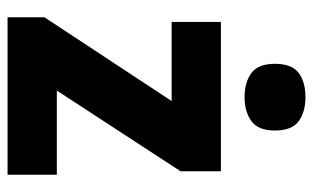

<svg xmlns="http://www.w3.org/2000/svg" viewBox="-176 -632 808 495"><g transform="rotate(90 227.5 -384.0)"><path d="M430 0H24V-95L240 -423H36V-550H421V-446L213 -127H430ZM230 -768Q268 -768 292 -750.5Q316 -733 316 -689Q316 -646 291.5 -628.5Q267 -611 230 -611Q192 -611 168 -628.5Q144 -646 144 -689Q144 -733 167.5 -750.5Q191 -768 230 -768Z"/></g></svg>

Font: Noto Sans Khmer SemiCondensed ExtraBold
Style: Regular
Weight: 800
Width: 4
Designer: Danh Hong and the Monotype Design Team
Foundry: Monotype Imaging Inc.
Version: Version 2.004